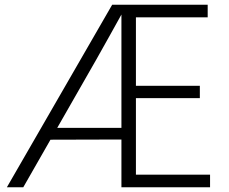

<svg xmlns="http://www.w3.org/2000/svg" viewBox="-20 -788 964 808"><path d="M9 0 452 -768H537L491 -734H495Q467 -684 440 -635Q413 -586 385 -537L78 0ZM168 -200 187 -250H520V-201ZM536 -53H864V0H491V-768H854V-715H536L552 -731V-414L536 -427H821V-375H536L552 -390V-37Z"/></svg>

Font: Yaldevi ExtraLight Light
Style: Regular
Weight: 300
Version: Version 1.100